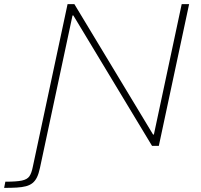

<svg xmlns="http://www.w3.org/2000/svg" viewBox="-98 -708 978 932"><path d="M-78 204 -72 174Q-18 174 8 168.5Q34 163 44.5 148Q55 133 61 103L230 -688H263L645 -55H649L784 -688H820L673 0H640L258 -633H254L96 107Q90 135 81.5 152.5Q73 170 60 180.5Q47 191 28 196Q9 201 -17 202.5Q-43 204 -78 204Z"/></svg>

Font: Saira Expanded Thin
Style: Italic
Weight: 250
Width: 7
Italic angle: -12°
Designer: Hector Gatti with collaboration of the Omnibus-Type team
Foundry: Omnibus-Type
Version: Version 1.101